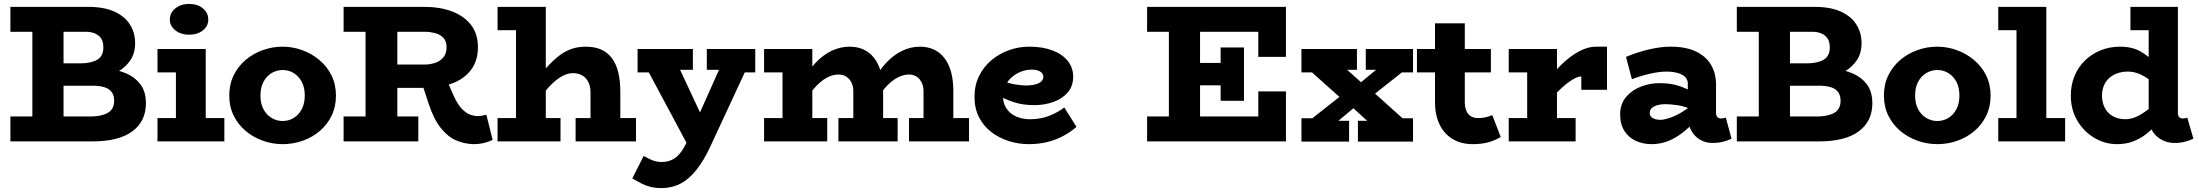

<svg xmlns="http://www.w3.org/2000/svg" viewBox="-20 -721 11214 979"><path d="M33 0V-127H440Q497 -127 529.5 -145.5Q562 -164 562 -207Q562 -234 550 -251Q538 -268 513.5 -276Q489 -284 451 -284H252V-398H390Q443 -398 475 -416Q507 -434 507 -480Q507 -511 493.5 -528Q480 -545 460 -552Q440 -559 420 -559H33V-686H429Q510 -686 563 -662Q616 -638 642.5 -596Q669 -554 669 -501Q669 -450 645.5 -415Q622 -380 585.5 -358Q549 -336 508.5 -326.5Q468 -317 435 -317V-378Q480 -378 530 -371.5Q580 -365 624 -346.5Q668 -328 696 -291Q724 -254 724 -194Q724 -103 655 -51.5Q586 0 451 0ZM145 -70V-613H304V-70Z M877 -40V-471H1029V-40ZM783 0V-119H1124V0ZM783 -352V-471H987V-352ZM943 -544Q903 -544 874.5 -566Q846 -588 846 -621Q846 -656 874.5 -678.5Q903 -701 943 -701Q987 -701 1014.5 -678.5Q1042 -656 1042 -621Q1042 -588 1014.5 -566Q987 -544 943 -544Z M1421 14Q1369 14 1320 -3.5Q1271 -21 1232.5 -53.5Q1194 -86 1171.5 -131.5Q1149 -177 1149 -234Q1149 -291 1171.5 -337Q1194 -383 1232.5 -415.5Q1271 -448 1320 -465.5Q1369 -483 1421 -483Q1472 -483 1520.5 -465.5Q1569 -448 1608 -415.5Q1647 -383 1670 -337Q1693 -291 1693 -234Q1693 -177 1671 -131.5Q1649 -86 1611 -53.5Q1573 -21 1524 -3.5Q1475 14 1421 14ZM1421 -104Q1452 -104 1477.5 -119.5Q1503 -135 1518.5 -164Q1534 -193 1534 -234Q1534 -275 1518.5 -304Q1503 -333 1477.5 -348.5Q1452 -364 1421 -364Q1391 -364 1365 -348.5Q1339 -333 1323.5 -304Q1308 -275 1308 -234Q1308 -193 1323.5 -164Q1339 -135 1365 -119.5Q1391 -104 1421 -104Z M1950 -273V-392H2148Q2171 -392 2196 -399.5Q2221 -407 2239 -426.5Q2257 -446 2257 -481Q2257 -512 2240 -529Q2223 -546 2197.5 -552.5Q2172 -559 2148 -559H1732V-686H2143Q2224 -686 2285.5 -662.5Q2347 -639 2382 -593.5Q2417 -548 2417 -481Q2417 -413 2383 -366.5Q2349 -320 2288 -296.5Q2227 -273 2147 -273ZM1732 0V-127H2113V0ZM1844 -70V-613H2006V-70ZM2394 14Q2350 13 2307.5 -4.5Q2265 -22 2228.5 -67Q2192 -112 2165 -194L2134 -289L2261 -306L2291 -238Q2313 -188 2336 -165Q2359 -142 2379.5 -135.5Q2400 -129 2413 -129Q2429 -129 2439.5 -131.5Q2450 -134 2460 -136L2492 -8Q2473 2 2447.5 8Q2422 14 2394 14Z M2991 0V-250Q2991 -272 2985 -290Q2979 -308 2967.5 -321Q2956 -334 2939.5 -341Q2923 -348 2902 -348Q2878 -348 2854 -336.5Q2830 -325 2805.5 -303.5Q2781 -282 2756 -251Q2731 -220 2704 -180V-299Q2739 -346 2770.5 -380.5Q2802 -415 2832.5 -438Q2863 -461 2895.5 -472Q2928 -483 2967 -483Q3012 -483 3045 -468.5Q3078 -454 3100 -424.5Q3122 -395 3132.5 -351.5Q3143 -308 3143 -250V0ZM2517 0V-119H2838V0ZM2915 0V-119H3223V0ZM2763 -686V0H2611V-567H2517V-686Z M3353 238Q3322 238 3297.5 232Q3273 226 3250.5 214.5Q3228 203 3204 189L3262 74Q3279 84 3302.5 94.5Q3326 105 3353 105Q3381 105 3404 95Q3427 85 3447 61Q3467 37 3485 -4L3686 -454H3825L3602 26Q3568 99 3530.5 146Q3493 193 3449.5 215.5Q3406 238 3353 238ZM3505 53 3261 -403H3430L3609 -20ZM3231 -352V-471H3513V-365H3333V-352ZM3584 -365V-471H3831V-352H3732V-365Z M3876 -352V-471H4072V-352ZM3970 -40V-471H4122V-40ZM3876 0V-119H4198V0ZM4331 -40V-256Q4331 -279 4322.5 -298Q4314 -317 4297 -329Q4280 -341 4255 -341Q4224 -341 4192.5 -323Q4161 -305 4130 -269Q4099 -233 4069 -180V-299Q4099 -358 4137 -399Q4175 -440 4219.5 -461.5Q4264 -483 4312 -483Q4352 -483 4383.5 -468.5Q4415 -454 4437.5 -425Q4460 -396 4471.5 -354Q4483 -312 4483 -256V-40ZM4255 0V-119H4557V0ZM4689 -40V-256Q4689 -273 4684.5 -288Q4680 -303 4670.5 -315Q4661 -327 4647 -334Q4633 -341 4615 -341Q4584 -341 4552 -323Q4520 -305 4489.5 -269Q4459 -233 4429 -180V-299Q4459 -358 4497 -399Q4535 -440 4579 -461.5Q4623 -483 4671 -483Q4710 -483 4741.5 -468.5Q4773 -454 4795.5 -425Q4818 -396 4829.5 -354Q4841 -312 4841 -256V-40ZM4615 0V-119H4921V0Z M5226 14Q5174 14 5124.5 -1.5Q5075 -17 5035 -47.5Q4995 -78 4972 -123Q4949 -168 4949 -227Q4949 -286 4972 -333Q4995 -380 5034.5 -413.5Q5074 -447 5124 -465Q5174 -483 5229 -483Q5295 -483 5345 -464.5Q5395 -446 5423.5 -411.5Q5452 -377 5452 -330Q5452 -281 5424 -249Q5396 -217 5351 -201Q5306 -185 5255 -185Q5194 -185 5149.5 -200Q5105 -215 5061 -238V-323Q5116 -297 5152.5 -291Q5189 -285 5216 -285Q5244 -286 5262.5 -291.5Q5281 -297 5290.5 -307Q5300 -317 5300 -330Q5300 -346 5284 -356Q5268 -366 5241 -366Q5213 -366 5187 -356Q5161 -346 5140 -328Q5119 -310 5106.5 -286Q5094 -262 5094 -233Q5094 -194 5112.5 -167Q5131 -140 5162.5 -126.5Q5194 -113 5232 -113Q5286 -113 5330 -130.5Q5374 -148 5407 -173L5469 -74Q5439 -48 5402 -28Q5365 -8 5321 3Q5277 14 5226 14Z M5829 0V-127H6396V-255H6537V0ZM5940 -70V-605H6099V-70ZM5998 -286V-400H6270V-286ZM6204 -207V-479H6323V-207ZM6396 -431V-559H5829V-686H6537V-431Z M6631 -86 6872 -276H6889L7019 -384H7169L6931 -196H6913L6782 -86ZM6616 1V-118H6715V-105H6859V1ZM6904 1V-105H7084V-118H7185V1ZM6616 -352V-471H6899V-365H6717V-352ZM6971 -87 6849 -198H6842L6635 -383H6829L6953 -272H6960L7166 -87ZM6944 -365V-471H7185V-352H7086V-365Z M7490 14Q7429 14 7385.5 -13Q7342 -40 7319.5 -88Q7297 -136 7297 -199V-602H7449V-199Q7449 -176 7456 -158Q7463 -140 7478 -129.5Q7493 -119 7517 -119Q7537 -119 7555 -123Q7573 -127 7589 -134L7632 -23Q7610 -8 7574 3Q7538 14 7490 14ZM7205 -352V-471H7582V-352Z M7863 -180V-295Q7898 -349 7941.5 -391.5Q7985 -434 8030.5 -458.5Q8076 -483 8117 -483H8174V-263H8043V-331Q8026 -332 7996.5 -314Q7967 -296 7932 -262.5Q7897 -229 7863 -180ZM7673 0V-119H8014V0ZM7767 -40V-471H7919V-40ZM7673 -352V-471H7909V-352Z M8711 8Q8678 8 8649.5 -8Q8621 -24 8603.5 -55.5Q8586 -87 8586 -132V-295Q8586 -316 8571.5 -329.5Q8557 -343 8532 -349.5Q8507 -356 8477 -356Q8443 -356 8397 -346Q8351 -336 8301 -317L8271 -431Q8331 -456 8390 -469.5Q8449 -483 8499 -483Q8577 -483 8628.5 -458Q8680 -433 8705 -389.5Q8730 -346 8730 -288V-146Q8730 -130 8737.5 -123.5Q8745 -117 8755 -117Q8763 -117 8769.5 -118.5Q8776 -120 8780 -121L8809 -14Q8796 -7 8770 0.5Q8744 8 8711 8ZM8401 14Q8358 14 8321.5 -2.5Q8285 -19 8263 -53Q8241 -87 8241 -139Q8242 -193 8272.5 -228Q8303 -263 8348.5 -280Q8394 -297 8440 -297Q8502 -297 8544 -282Q8586 -267 8629 -244V-152Q8577 -178 8537 -184Q8497 -190 8471 -190Q8450 -190 8432 -185Q8414 -180 8403 -170.5Q8392 -161 8392 -145Q8392 -133 8399.5 -125Q8407 -117 8419.5 -113.5Q8432 -110 8446 -110Q8463 -110 8491.5 -119Q8520 -128 8555.5 -149Q8591 -170 8629 -206L8626 -108Q8592 -69 8555.5 -41.5Q8519 -14 8481 0Q8443 14 8401 14Z M8836 0V-127H9243Q9300 -127 9332.5 -145.5Q9365 -164 9365 -207Q9365 -234 9353 -251Q9341 -268 9316.5 -276Q9292 -284 9254 -284H9055V-398H9193Q9246 -398 9278 -416Q9310 -434 9310 -480Q9310 -511 9296.5 -528Q9283 -545 9263 -552Q9243 -559 9223 -559H8836V-686H9232Q9313 -686 9366 -662Q9419 -638 9445.5 -596Q9472 -554 9472 -501Q9472 -450 9448.5 -415Q9425 -380 9388.5 -358Q9352 -336 9311.5 -326.5Q9271 -317 9238 -317V-378Q9283 -378 9333 -371.5Q9383 -365 9427 -346.5Q9471 -328 9499 -291Q9527 -254 9527 -194Q9527 -103 9458 -51.5Q9389 0 9254 0ZM8948 -70V-613H9107V-70Z M9858 14Q9806 14 9757 -3.5Q9708 -21 9669.5 -53.5Q9631 -86 9608.5 -131.5Q9586 -177 9586 -234Q9586 -291 9608.5 -337Q9631 -383 9669.5 -415.5Q9708 -448 9757 -465.5Q9806 -483 9858 -483Q9909 -483 9957.5 -465.5Q10006 -448 10045 -415.5Q10084 -383 10107 -337Q10130 -291 10130 -234Q10130 -177 10108 -131.5Q10086 -86 10048 -53.5Q10010 -21 9961 -3.5Q9912 14 9858 14ZM9858 -104Q9889 -104 9914.5 -119.5Q9940 -135 9955.5 -164Q9971 -193 9971 -234Q9971 -275 9955.5 -304Q9940 -333 9914.5 -348.5Q9889 -364 9858 -364Q9828 -364 9802 -348.5Q9776 -333 9760.5 -304Q9745 -275 9745 -234Q9745 -193 9760.5 -164Q9776 -135 9802 -119.5Q9828 -104 9858 -104Z M10262 -40V-686H10414V-40ZM10169 0V-119H10510V0ZM10169 -567V-686H10404V-567Z M10775 14Q10713 14 10659 -18Q10605 -50 10572 -106Q10539 -162 10539 -233Q10539 -287 10557.5 -332.5Q10576 -378 10610 -411.5Q10644 -445 10690 -464Q10736 -483 10791 -483Q10851 -483 10893.5 -459Q10936 -435 10966 -402.5Q10996 -370 11016 -342V-238Q10995 -267 10965 -294Q10935 -321 10900.5 -338.5Q10866 -356 10831 -356Q10800 -356 10775.5 -347Q10751 -338 10733.5 -322Q10716 -306 10707 -283Q10698 -260 10698 -233Q10698 -199 10712 -171.5Q10726 -144 10753.5 -128.5Q10781 -113 10819 -113Q10855 -114 10890 -134Q10925 -154 10958 -183Q10991 -212 11019 -239V-130Q11000 -110 10976.5 -85.5Q10953 -61 10924 -38Q10895 -15 10858 -0.5Q10821 14 10775 14ZM11070 8Q11014 8 10975 -28Q10936 -64 10936 -132V-686H11085V-146Q11085 -130 11092 -123.5Q11099 -117 11109 -117Q11117 -117 11123 -118.5Q11129 -120 11133 -121L11164 -14Q11151 -7 11125 0.5Q11099 8 11070 8ZM10843 -567V-686H11069V-567Z"/></svg>

Font: BioRhyme ExtraBold
Style: Regular
Weight: 800
Designer: Aoife Mooney
Foundry: Aoife Mooney Type
Version: Version 1.600;gftools[0.9.33]